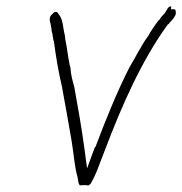

<svg xmlns="http://www.w3.org/2000/svg" viewBox="-20 -537 571 602"><path d="M145 -494C127 -479 141 -467 142 -439C144 -434 145 -428 146 -419L148 -409L149 -408C155 -360 164 -308 175 -262V-261C185 -206 195 -152 204 -98C211 -59 213 -17 223 18C225 31 226 39 230 44C244 43 252 43 257 45C259 43 263 41 264 39C282 10 293 -27 310 -69C363 -209 424 -346 503 -456L505 -459L506 -460C507 -460 509 -462 511 -464V-466H512C520 -474 527 -482 531 -492C532 -500 531 -508 526 -508H516L517 -516C515 -518 510 -517 506 -511C503 -505 497 -497 494 -492L493 -493V-492C487 -486 483 -481 479 -474L477 -473C467 -460 451 -437 444 -423L443 -422C422 -393 407 -361 386 -326C348 -252 312 -163 280 -78L279 -76H278C274 -68 272 -59 268 -50L253 -9L245 -69C236 -136 225 -197 213 -264C208 -282 202 -302 201 -324C193 -353 191 -386 185 -412C184 -422 183 -430 181 -436L178 -454C176 -469 172 -482 166 -490H165C160 -503 152 -502 145 -494Z"/></svg>

Font: Scribbler
Style: HLIta
Weight: 100
Designer: Mew Too
Foundry: Cannot Into Space Fonts
Version: Version 1.001